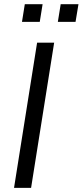

<svg xmlns="http://www.w3.org/2000/svg" viewBox="-20 -912 401 932"><path d="M48.1 0 160.1 -705H242.9L130.9 0ZM260.8 -805.9 274.6 -891.7H360.9L346.7 -805.9ZM86.7 -805.9 100.4 -891.7H186.8L173 -805.9Z"/></svg>

Font: Mulish ExtraLight
Style: Italic
Weight: 200
Italic angle: -9°
Designer: Vernon Adams
Foundry: Vernon Adams
Version: Version 3.603